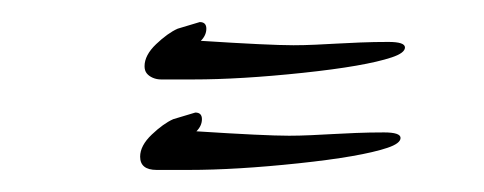

<svg xmlns="http://www.w3.org/2000/svg" viewBox="-20 -274 439 174"><path d="M242 -151Q251 -151 262 -151.5Q273 -152 281.5 -152.5Q290 -153 302.5 -153.5Q315 -154 328 -154Q343 -154 343 -149Q343 -144 331 -140Q307 -132 250.5 -126Q194 -120 151 -120Q147 -120 143.5 -120Q140 -120 137 -120Q134 -120 131 -120Q130 -120 127 -120Q124 -120 122 -120Q107 -120 107 -132Q107 -142 117.5 -152Q128 -162 137 -166L157 -172Q160 -172 161.5 -170.5Q163 -169 163 -166Q163 -160 158 -155Q220 -151 242 -151ZM246 -233Q255 -233 266 -233.5Q277 -234 285.5 -234.5Q294 -235 306.5 -235.5Q319 -236 332 -236Q347 -236 347 -231Q347 -226 335 -222Q311 -214 254.5 -208Q198 -202 155 -202Q149 -202 144 -202Q139 -202 135 -202Q134 -202 131 -202Q128 -202 126 -202Q122 -202 118.5 -203.5Q115 -205 113 -207.5Q111 -210 111 -214Q111 -224 121.5 -234Q132 -244 141 -248L161 -254Q164 -254 165.5 -252.5Q167 -251 167 -248Q167 -242 162 -237Q224 -233 246 -233Z"/></svg>

Font: Bilbo Swash Caps
Style: Regular
Weight: 400
Designer: Robert E. Leuschke
Foundry: Robert E. Leuschke
Version: Version 1.002